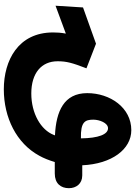

<svg xmlns="http://www.w3.org/2000/svg" viewBox="129 -565 708 1006"><g transform="rotate(90 483.0 -62.0)"><path d="M796 86C809 63 820 35 829 5H889C941 5 966 -26 966 -69C966 -107 943 -139 899 -139H846C839 -294 762 -396 662 -396C544 -396 468 -285 468 -165C468 -43 563 -2 689 4C689 6 688 8 687 10C661 78 574 128 470 128C363 128 301 75 301 -10C301 -56 309 -86 338 -161L209 -211L19 -143L10 1L156 -53C151 -26 150 -6 150 14C150 197 297 272 448 272C596 272 731 206 796 86ZM607 -197C607 -229 624 -274 652 -274C684 -274 704 -224 705 -132C619 -130 607 -153 607 -197Z"/></g></svg>

Font: Noto Sans Arabic UI ExtraCondensed Extra
Style: Regular
Weight: 800
Width: 3
Designer: Nadine Chahine - Monotype Design Team
Foundry: Monotype Imaging Inc.
Version: Version 1.900